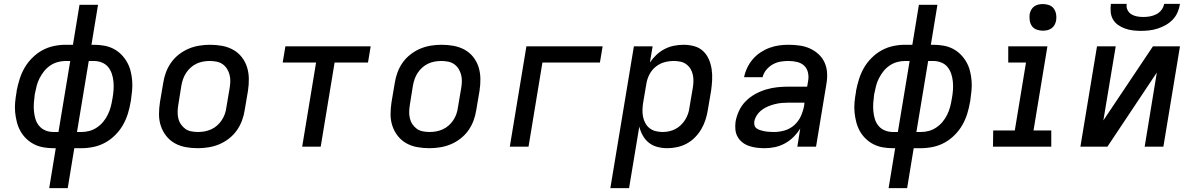

<svg xmlns="http://www.w3.org/2000/svg" viewBox="-20 -760 6190 995"><path d="M235 215 269 8H257Q230 8 204.5 3.5Q179 -1 156.5 -12.5Q134 -24 116 -41.5Q98 -59 86 -80.5Q74 -102 67.5 -127Q61 -152 58.5 -178Q56 -204 58.5 -230.5Q61 -257 66 -284V-288Q72 -319 81.5 -349.5Q91 -380 107 -408Q123 -436 147 -460Q171 -484 199.5 -499.5Q228 -515 259 -521.5Q290 -528 320 -528H358L392 -735H488L454 -528H466Q493 -528 519 -523.5Q545 -519 567.5 -507.5Q590 -496 607.5 -478.5Q625 -461 637.5 -439.5Q650 -418 656.5 -393Q663 -368 665 -342Q667 -316 664.5 -289.5Q662 -263 658 -236L657 -232Q652 -201 642.5 -170.5Q633 -140 617 -112Q601 -84 577 -60Q553 -36 524.5 -20.5Q496 -5 464.5 1.5Q433 8 403 8H365L331 215ZM283 -76 344 -444H320Q300 -444 279.5 -438.5Q259 -433 240.5 -420.5Q222 -408 208.5 -391Q195 -374 185 -354.5Q175 -335 170 -315Q165 -295 161 -275L160 -270Q157 -248 155.5 -226.5Q154 -205 156 -183.5Q158 -162 164 -142.5Q170 -123 183 -107.5Q196 -92 215.5 -84Q235 -76 257 -76ZM379 -76H403Q423 -76 443.5 -81.5Q464 -87 482.5 -99.5Q501 -112 515 -129Q529 -146 538.5 -165.5Q548 -185 553.5 -205Q559 -225 562 -245L563 -250Q567 -272 568.5 -293.5Q570 -315 568 -336.5Q566 -358 559.5 -377.5Q553 -397 540.5 -412.5Q528 -428 508 -436Q488 -444 466 -444H440Z M1005 8Q973 8 942.5 2.5Q912 -3 886 -17.5Q860 -32 841.5 -55.5Q823 -79 813.5 -107.5Q804 -136 804 -167.5Q804 -199 809 -231L826 -331Q830 -358 840 -385Q850 -412 867 -436Q884 -460 908 -478.5Q932 -497 958.5 -508Q985 -519 1013 -523.5Q1041 -528 1068 -528Q1100 -528 1130.5 -522.5Q1161 -517 1187.5 -502.5Q1214 -488 1232.5 -464.5Q1251 -441 1260 -412.5Q1269 -384 1269.5 -352.5Q1270 -321 1265 -289L1248 -189Q1244 -162 1234 -135Q1224 -108 1207 -84Q1190 -60 1166 -41.5Q1142 -23 1115.5 -12Q1089 -1 1060.5 3.5Q1032 8 1005 8ZM1006 -76Q1023 -76 1040 -79Q1057 -82 1074 -89.5Q1091 -97 1105 -109.5Q1119 -122 1129 -137Q1139 -152 1145 -169Q1151 -186 1153 -203L1170 -303Q1173 -321 1173.5 -338.5Q1174 -356 1169.5 -373Q1165 -390 1156 -404Q1147 -418 1133.5 -427.5Q1120 -437 1102.5 -440.5Q1085 -444 1067 -444Q1050 -444 1033 -441Q1016 -438 999.5 -430.5Q983 -423 969 -410.5Q955 -398 945 -383Q935 -368 929 -351Q923 -334 920 -317L904 -217Q901 -199 900.5 -181.5Q900 -164 904 -147Q908 -130 917.5 -116Q927 -102 940 -92.5Q953 -83 970.5 -79.5Q988 -76 1006 -76Z M1546 0 1618 -436H1445L1459 -520H1901L1887 -436H1714L1642 0Z M2205 8Q2173 8 2142.5 2.5Q2112 -3 2086 -17.5Q2060 -32 2041.5 -55.5Q2023 -79 2013.5 -107.5Q2004 -136 2004 -167.5Q2004 -199 2009 -231L2026 -331Q2030 -358 2040 -385Q2050 -412 2067 -436Q2084 -460 2108 -478.5Q2132 -497 2158.5 -508Q2185 -519 2213 -523.5Q2241 -528 2268 -528Q2300 -528 2330.5 -522.5Q2361 -517 2387.5 -502.5Q2414 -488 2432.5 -464.5Q2451 -441 2460 -412.5Q2469 -384 2469.5 -352.5Q2470 -321 2465 -289L2448 -189Q2444 -162 2434 -135Q2424 -108 2407 -84Q2390 -60 2366 -41.5Q2342 -23 2315.5 -12Q2289 -1 2260.5 3.5Q2232 8 2205 8ZM2206 -76Q2223 -76 2240 -79Q2257 -82 2274 -89.5Q2291 -97 2305 -109.5Q2319 -122 2329 -137Q2339 -152 2345 -169Q2351 -186 2353 -203L2370 -303Q2373 -321 2373.5 -338.5Q2374 -356 2369.5 -373Q2365 -390 2356 -404Q2347 -418 2333.5 -427.5Q2320 -437 2302.5 -440.5Q2285 -444 2267 -444Q2250 -444 2233 -441Q2216 -438 2199.5 -430.5Q2183 -423 2169 -410.5Q2155 -398 2145 -383Q2135 -368 2129 -351Q2123 -334 2120 -317L2104 -217Q2101 -199 2100.5 -181.5Q2100 -164 2104 -147Q2108 -130 2117.5 -116Q2127 -102 2140 -92.5Q2153 -83 2170.5 -79.5Q2188 -76 2206 -76Z M2622 0 2708 -520H3103L3089 -436H2791L2719 0Z M3143 215 3265 -520H3362L3348 -436Q3363 -458 3382 -476Q3401 -494 3424.5 -506Q3448 -518 3473 -523Q3498 -528 3523 -528Q3551 -528 3578 -520.5Q3605 -513 3624 -495Q3643 -477 3653.5 -452.5Q3664 -428 3668 -401Q3672 -374 3670.5 -345.5Q3669 -317 3665 -289L3648 -189Q3644 -164 3636 -139Q3628 -114 3614.5 -91Q3601 -68 3582 -48.5Q3563 -29 3539 -16Q3515 -3 3489 2.5Q3463 8 3438 8Q3412 8 3387 1.5Q3362 -5 3343 -20Q3324 -35 3311.5 -57Q3299 -79 3293 -104L3240 215ZM3414 -76Q3430 -76 3447 -79.5Q3464 -83 3479.5 -91Q3495 -99 3508 -111.5Q3521 -124 3530.5 -139Q3540 -154 3545.5 -170Q3551 -186 3553 -203L3570 -303Q3573 -320 3573.5 -338Q3574 -356 3570.5 -372.5Q3567 -389 3558.5 -403Q3550 -417 3536.5 -427Q3523 -437 3506 -440.5Q3489 -444 3472 -444Q3448 -444 3423.5 -437.5Q3399 -431 3378.5 -414.5Q3358 -398 3346 -375Q3334 -352 3330 -328L3313 -228Q3310 -209 3309.5 -190.5Q3309 -172 3312.5 -154.5Q3316 -137 3324.5 -121.5Q3333 -106 3346.5 -95.5Q3360 -85 3377.5 -80.5Q3395 -76 3414 -76Z M3943 8Q3922 8 3901.5 5.5Q3881 3 3862 -3.5Q3843 -10 3827.5 -22Q3812 -34 3802.5 -51Q3793 -68 3791 -88.5Q3789 -109 3792 -130Q3797 -158 3810 -186Q3823 -214 3845 -236Q3867 -258 3894.5 -273Q3922 -288 3951 -296.5Q3980 -305 4009 -308Q4038 -311 4066 -311H4163L4168 -341Q4172 -363 4167 -384.5Q4162 -406 4147 -420Q4132 -434 4110 -439Q4088 -444 4066 -444Q4045 -444 4024.5 -440.5Q4004 -437 3985 -426.5Q3966 -416 3951.5 -398.5Q3937 -381 3932 -360H3836Q3841 -385 3852.5 -409Q3864 -433 3881 -453Q3898 -473 3920.5 -488Q3943 -503 3967.5 -512Q3992 -521 4016.5 -524.5Q4041 -528 4066 -528Q4095 -528 4123.5 -524Q4152 -520 4176.5 -509Q4201 -498 4221 -480Q4241 -462 4252.5 -437.5Q4264 -413 4266 -384.5Q4268 -356 4263 -327L4209 0H4112L4127 -94Q4112 -70 4092 -50Q4072 -30 4047 -16.5Q4022 -3 3995.5 2.5Q3969 8 3943 8ZM3992 -76Q4019 -76 4046.5 -84Q4074 -92 4096 -111.5Q4118 -131 4130 -157.5Q4142 -184 4147 -211L4149 -228H4066Q4049 -228 4031.5 -226.5Q4014 -225 3996 -220.5Q3978 -216 3961 -209Q3944 -202 3928.5 -190.5Q3913 -179 3902.5 -163Q3892 -147 3889 -130Q3888 -121 3889.5 -112.5Q3891 -104 3896.5 -98.5Q3902 -93 3909.5 -89.5Q3917 -86 3925 -84Q3933 -82 3941.5 -80Q3950 -78 3958 -77.5Q3966 -77 3974.5 -76.5Q3983 -76 3992 -76Z M4585 215 4619 8H4607Q4580 8 4554.5 3.5Q4529 -1 4506.5 -12.5Q4484 -24 4466 -41.5Q4448 -59 4436 -80.5Q4424 -102 4417.5 -127Q4411 -152 4408.5 -178Q4406 -204 4408.5 -230.5Q4411 -257 4416 -284V-288Q4422 -319 4431.5 -349.5Q4441 -380 4457 -408Q4473 -436 4497 -460Q4521 -484 4549.5 -499.5Q4578 -515 4609 -521.5Q4640 -528 4670 -528H4708L4742 -735H4838L4804 -528H4816Q4843 -528 4869 -523.5Q4895 -519 4917.5 -507.5Q4940 -496 4957.5 -478.5Q4975 -461 4987.5 -439.5Q5000 -418 5006.5 -393Q5013 -368 5015 -342Q5017 -316 5014.5 -289.5Q5012 -263 5008 -236L5007 -232Q5002 -201 4992.5 -170.5Q4983 -140 4967 -112Q4951 -84 4927 -60Q4903 -36 4874.5 -20.5Q4846 -5 4814.5 1.5Q4783 8 4753 8H4715L4681 215ZM4633 -76 4694 -444H4670Q4650 -444 4629.5 -438.5Q4609 -433 4590.5 -420.5Q4572 -408 4558.5 -391Q4545 -374 4535 -354.5Q4525 -335 4520 -315Q4515 -295 4511 -275L4510 -270Q4507 -248 4505.5 -226.5Q4504 -205 4506 -183.5Q4508 -162 4514 -142.5Q4520 -123 4533 -107.5Q4546 -92 4565.5 -84Q4585 -76 4607 -76ZM4729 -76H4753Q4773 -76 4793.5 -81.5Q4814 -87 4832.5 -99.5Q4851 -112 4865 -129Q4879 -146 4888.5 -165.5Q4898 -185 4903.5 -205Q4909 -225 4912 -245L4913 -250Q4917 -272 4918.5 -293.5Q4920 -315 4918 -336.5Q4916 -358 4909.5 -377.5Q4903 -397 4890.5 -412.5Q4878 -428 4858 -436Q4838 -444 4816 -444H4790Z M5126 0 5127 -84H5239L5297 -436H5205V-520H5408L5336 -84H5428V0ZM5384 -601Q5368 -601 5352.5 -606.5Q5337 -612 5328 -624.5Q5319 -637 5316.5 -653.5Q5314 -670 5316 -687Q5318 -698 5324 -709Q5330 -720 5340 -727Q5350 -734 5361.5 -736.5Q5373 -739 5385 -739Q5401 -739 5416.5 -733.5Q5432 -728 5441 -715.5Q5450 -703 5453 -686.5Q5456 -670 5453 -653Q5451 -642 5445 -631Q5439 -620 5429 -613Q5419 -606 5407.5 -603.5Q5396 -601 5384 -601Z M5579 0 5665 -520H5762L5698 -136L5955 -520H6095L6009 0H5912L5975 -384L5719 0ZM5893 -600Q5872 -600 5851 -602.5Q5830 -605 5810.5 -612Q5791 -619 5774.5 -630.5Q5758 -642 5748 -659Q5738 -676 5736 -697.5Q5734 -719 5737 -740H5819Q5816 -723 5823 -708.5Q5830 -694 5843 -686Q5856 -678 5872 -675Q5888 -672 5905 -672Q5922 -672 5939 -675Q5956 -678 5972 -686Q5988 -694 5999 -708.5Q6010 -723 6013 -740H6095Q6092 -719 6083 -697.5Q6074 -676 6058 -659Q6042 -642 6021.5 -630.5Q6001 -619 5979.5 -612Q5958 -605 5936 -602.5Q5914 -600 5893 -600Z"/></svg>

Font: Iosevka Custom Medium Oblique
Style: Regular
Weight: 500
Italic angle: -9°
Designer: Belleve Invis
Foundry: Belleve Invis
Version: Version 27.0.1